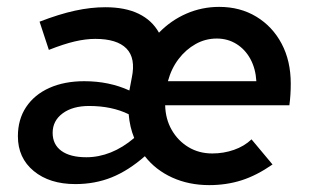

<svg xmlns="http://www.w3.org/2000/svg" viewBox="-20 -529 907 558"><path d="M199 6Q124 6 78 -32Q32 -70 32 -133Q32 -182 56 -218Q80 -254 123.5 -273.5Q167 -293 225 -293Q297 -293 356 -266L363 -303Q375 -360 347.5 -388Q320 -416 257 -416Q229 -416 197 -408.5Q165 -401 122 -384L95 -466Q152 -488 198 -498Q244 -508 286 -508Q344 -508 383 -489Q422 -470 442 -434Q477 -470 522 -489.5Q567 -509 617 -509Q678 -509 725 -480.5Q772 -452 798.5 -402Q825 -352 825 -286Q825 -269 824 -253.5Q823 -238 821 -223H460Q461 -183 479 -151.5Q497 -120 527.5 -101.5Q558 -83 597 -83Q630 -83 660 -93.5Q690 -104 711 -124L772 -51Q726 -19 682 -5Q638 9 588 9Q529 9 480.5 -13Q432 -35 401 -75Q353 -33 304.5 -13.5Q256 6 199 6ZM468 -293H725Q723 -329 708 -357Q693 -385 667.5 -401Q642 -417 610 -417Q577 -417 548.5 -401Q520 -385 499 -357.5Q478 -330 468 -293ZM231 -72Q267 -72 302 -86Q337 -100 370 -128Q357 -160 354 -197Q305 -221 239 -221Q191 -221 162 -199.5Q133 -178 133 -143Q133 -109 158.5 -90.5Q184 -72 231 -72Z"/></svg>

Font: Red Hat Text SemiBold
Style: Italic
Weight: 600
Italic angle: -12°
Designer: Pentagram, MCKL
Foundry: Pentagram, MCKL
Version: Version 1.023